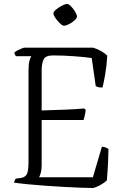

<svg xmlns="http://www.w3.org/2000/svg" viewBox="-20 -943 617 963"><path d="M447 0Q425 0 386.5 -1.5Q348 -3 301 -5.5Q254 -8 206.5 -11.5Q159 -15 118 -19Q77 -23 51 -27Q51 -33 54 -38.5Q57 -44 59 -47L82 -50Q106 -53 114.5 -69.5Q123 -86 123 -130V-587Q123 -622 128 -639Q133 -656 137 -661H60Q59 -663 56 -667Q53 -671 52 -679Q56 -684 66.5 -689.5Q77 -695 88 -699.5Q99 -704 104 -704H447Q470 -697 488.5 -686Q507 -675 518 -664Q515 -612 507.5 -569Q500 -526 494 -504Q468 -504 460 -512L440 -652Q406 -657 351 -661Q296 -665 246 -665Q207 -665 198 -643.5Q189 -622 189 -592V-389Q255 -391 307 -393Q359 -395 403 -399L410 -391Q408 -375 404.5 -361Q401 -347 399 -341H189V-114Q189 -92 184.5 -76Q180 -60 176 -54H446L491 -207Q502 -207 511 -203Q520 -199 524 -196Q524 -171 522 -128.5Q520 -86 516 -38Q502 -25 481.5 -14Q461 -3 447 0ZM301 -814Q293 -814 280.5 -826Q268 -838 258 -852.5Q248 -867 248 -876Q248 -884 261 -895Q274 -906 290.5 -914.5Q307 -923 316 -923Q325 -923 336.5 -911Q348 -899 357 -884Q366 -869 366 -860Q366 -852 354 -841Q342 -830 326.5 -822Q311 -814 301 -814Z"/></svg>

Font: Texturina Thin
Style: Regular
Weight: 100
Designer: Guillermo Torres Carreño
Foundry: Omnibus-Type
Version: Version 1.002; ttfautohint (v1.8.3)